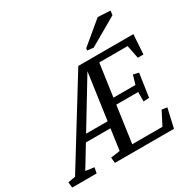

<svg xmlns="http://www.w3.org/2000/svg" viewBox="-271 -1056 1238 1240"><g transform="rotate(-30 347.5 -435.5)"><path d="M605.5 -369.6 625 -436.5 665.5 -426.8 640.1 -253.4 597.7 -251V-321.3H434.6L396 -48.3H621.1L672.4 -147.5L711.4 -141.1L679.2 0H238.8L234.9 -41.5L303.7 -51.3L325.7 -208H142.6L46.9 -50.3L110.8 -41.5L102.5 0H-80.1L-84 -41.5L-28.8 -51.3L347.2 -660.6H757.8L748.5 -514.2H706.5L687 -612.3H475.6L441.4 -369.6ZM332.5 -256.3 381.3 -601.6 171.9 -256.3ZM448.7 -733.9 613.3 -871.1 706.5 -866.2 702.1 -834 492.2 -712.9 446.3 -718.3Z"/></g></svg>

Font: Noticia Text
Style: Italic
Weight: 400
Italic angle: -8°
Designer: JM Sole
Foundry: JM Sole
Version: Version 1.003